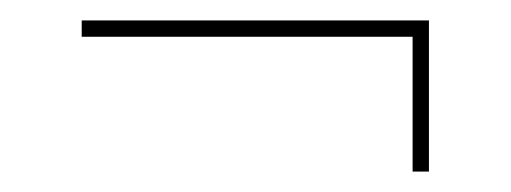

<svg xmlns="http://www.w3.org/2000/svg" viewBox="-20 -328 500 188"><path d="M384 -308H400V-160H384ZM60 -292V-308H400V-292Z"/></svg>

Font: Kalnia Thin Thin
Style: Regular
Weight: 250
Version: Version 1.105